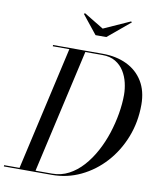

<svg xmlns="http://www.w3.org/2000/svg" viewBox="-136 -1045 933 1124"><g transform="rotate(10 330.0 -483.0)"><path d="M-35 0V-7.5H250Q303.5 -7.5 349 -31.5Q394.5 -55.5 431.8 -97Q469 -138.5 497.8 -191.8Q526.5 -245 545.8 -304.2Q565 -363.5 575 -422.8Q585 -482 585 -535Q585 -569.5 576.5 -606Q568 -642.5 549 -673.2Q530 -704 498.2 -723.2Q466.5 -742.5 420 -742.5H125V-750H420Q501.5 -750 563.5 -720.2Q625.5 -690.5 660.2 -633.5Q695 -576.5 695 -495Q695 -392.5 660 -302.8Q625 -213 563.5 -145Q502 -77 421.5 -38.5Q341 0 250 0ZM55 0 225 -750H320L150 0ZM360 -850 271.5 -960.5 277 -966 394.5 -895 551.5 -965.5 556.5 -960.5 424 -850Z"/></g></svg>

Font: Bodoni Moda 28pt
Style: Italic
Weight: 400
Italic angle: -13°
Designer: Owen Earl
Foundry: indestructible type
Version: Version 2.004